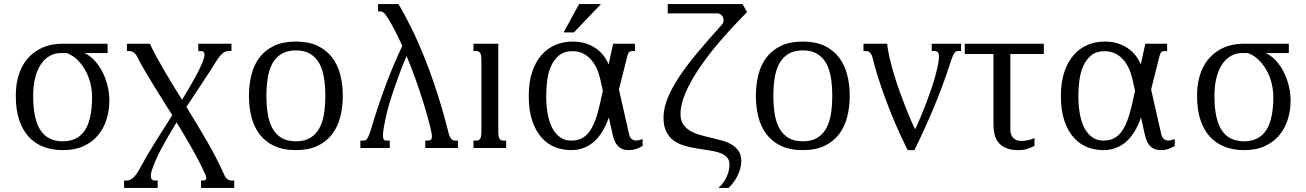

<svg xmlns="http://www.w3.org/2000/svg" viewBox="-20 -736 6498 955"><path d="M400.4 -472.2Q428.2 -459 450.9 -434.3Q473.6 -409.7 489.7 -377.9Q505.9 -346.2 514.9 -309.3Q523.9 -272.5 523.9 -235.4Q523.9 -189 510.7 -144.8Q497.6 -100.6 469.7 -65.9Q441.9 -31.2 397.9 -10.3Q354 10.7 292.5 10.7Q240.2 10.7 197 -5.6Q153.8 -22 123 -55.4Q92.3 -88.9 75.4 -139.6Q58.6 -190.4 58.6 -259.3Q58.6 -308.1 68.4 -346.2Q78.1 -384.3 95 -413.1Q111.8 -441.9 134.5 -462.2Q157.2 -482.4 182.6 -494.9Q208 -507.3 235.1 -512.9Q262.2 -518.6 288.1 -518.6H515.1V-472.2ZM438 -255.9Q438 -283.7 430.9 -316.2Q423.8 -348.6 408.4 -378.7Q393.1 -408.7 369.4 -433.8Q345.7 -459 312 -472.2H283.7Q252 -472.2 226.6 -457.5Q201.2 -442.9 182.9 -415.3Q164.6 -387.7 154.8 -348.1Q145 -308.6 145 -258.8Q145 -200.2 154.3 -157.5Q163.6 -114.7 182.1 -87.2Q200.7 -59.6 228.3 -46.4Q255.9 -33.2 292.5 -33.2Q365.2 -33.2 401.6 -86.9Q438 -140.6 438 -255.9Z M735.4 110.8Q732.9 119.1 731.4 125.7Q730 132.3 730 138.2Q730 149.9 735.4 156Q740.7 162.1 749 162.1H764.2V198.7H597.2V162.1H611.3Q616.2 162.1 623 159.9Q629.9 157.7 637.7 151.9Q645.5 146 654.1 135.7Q662.6 125.5 671.4 109.4Q708 41 751 -27.6Q793.9 -96.2 836.9 -163.1Q811 -204.1 786.1 -243.9Q761.2 -283.7 738.5 -320.8Q715.8 -357.9 696 -391.8Q676.3 -425.8 661.6 -455.1Q656.7 -464.4 651.4 -469.7Q646 -475.1 640.9 -477.8Q635.7 -480.5 631.6 -481.2Q627.4 -481.9 624.5 -481.9H611.3V-518.6H725.6Q738.8 -489.3 756.6 -456.5Q774.4 -423.8 794.9 -388.7Q815.4 -353.5 838.4 -315.9Q861.3 -278.3 885.3 -239.7Q917.5 -292 944.3 -339.6Q971.2 -387.2 988.3 -429.2Q997.1 -451.2 997.1 -463.9Q997.1 -481.9 981.4 -481.9H966.3V-518.6H1131.3V-481.9H1117.2Q1110.4 -481.9 1103.3 -479.7Q1096.2 -477.5 1088.6 -471.7Q1081.1 -465.8 1072.5 -455.6Q1064 -445.3 1054.2 -429.2Q1023.9 -379.9 985.4 -322.5Q946.8 -265.1 907.2 -204.1Q933.1 -162.1 959 -119.4Q984.9 -76.7 1009.3 -33.9Q1033.7 8.8 1055.7 51.3Q1077.6 93.8 1096.2 135.3Q1100.6 145 1105.5 150.4Q1110.4 155.8 1115.5 158.2Q1120.6 160.6 1124.8 161.4Q1128.9 162.1 1131.8 162.1H1145V198.7H980V162.1H989.3Q999 162.1 1002.4 158.4Q1005.9 154.8 1005.9 149.4Q1005.9 142.1 1001 131.3Q972.7 68.8 935.5 3.4Q898.4 -62 858.4 -127.4Q817.9 -62.5 785.2 -1.7Q752.4 59.1 735.4 110.8Z M1218.3 -259.3Q1218.3 -315.4 1230.7 -364.5Q1243.2 -413.6 1271 -450.2Q1298.8 -486.8 1343.3 -508.1Q1387.7 -529.3 1451.7 -529.3Q1515.1 -529.3 1559.6 -508.1Q1604 -486.8 1631.8 -450.2Q1659.7 -413.6 1672.4 -364.5Q1685.1 -315.4 1685.1 -259.3Q1685.1 -203.1 1672.4 -154.1Q1659.7 -105 1631.8 -68.4Q1604 -31.7 1559.6 -10.5Q1515.1 10.7 1451.7 10.7Q1387.7 10.7 1343.3 -10.5Q1298.8 -31.7 1271 -68.4Q1243.2 -105 1230.7 -154.1Q1218.3 -203.1 1218.3 -259.3ZM1305.2 -259.3Q1305.2 -212.4 1311.5 -171.1Q1317.9 -129.9 1334.2 -99.4Q1350.6 -68.8 1378.9 -51Q1407.2 -33.2 1451.7 -33.2Q1496.1 -33.2 1524.4 -51Q1552.7 -68.8 1569.1 -99.4Q1585.4 -129.9 1591.8 -171.1Q1598.1 -212.4 1598.1 -259.3Q1598.1 -306.2 1591.8 -347.4Q1585.4 -388.7 1569.1 -419.2Q1552.7 -449.7 1524.2 -467.5Q1495.6 -485.4 1451.7 -485.4Q1407.7 -485.4 1379.2 -467.5Q1350.6 -449.7 1334.2 -419.2Q1317.9 -388.7 1311.5 -347.4Q1305.2 -306.2 1305.2 -259.3Z M2210.9 -75.7Q2214.4 -61.5 2219 -53.5Q2223.6 -45.4 2228.3 -41.7Q2232.9 -38.1 2237.3 -37.4Q2241.7 -36.6 2244.6 -36.6H2257.8V0H2095.2V-36.6H2104.5Q2117.2 -36.6 2122.8 -41Q2128.4 -45.4 2128.4 -56.6Q2128.4 -64.9 2126.5 -74.7Q2121.1 -102.1 2109.6 -144.5Q2098.1 -187 2082 -238Q2065.9 -289.1 2045.7 -345.5Q2025.4 -401.9 2002.4 -457.5Q1986.8 -421.9 1971.4 -381.1Q1956.1 -340.3 1942.4 -300.5Q1928.7 -260.7 1918 -225.3Q1907.2 -189.9 1901.9 -165Q1893.1 -125.5 1888.9 -100.8Q1884.8 -76.2 1884.8 -62Q1884.8 -46.4 1889.4 -41.5Q1894 -36.6 1903.3 -36.6H1918.5V0H1772.5V-36.6H1786.6Q1792 -36.6 1796.6 -37.8Q1801.3 -39.1 1805.9 -45.7Q1810.5 -52.2 1816.2 -66.2Q1821.8 -80.1 1829.1 -105Q1857.9 -202.1 1895.5 -304.4Q1933.1 -406.7 1981 -507.8Q1962.9 -548.3 1943.8 -585.2Q1924.8 -622.1 1904.8 -652.8Q1894 -669.4 1887 -674.3Q1879.9 -679.2 1873.5 -679.2H1860.4V-715.8H1961.9Q1994.6 -661.1 2028.6 -591.8Q2062.5 -522.5 2094.7 -440.9Q2127 -359.4 2156.5 -267.3Q2186 -175.3 2210.9 -75.7Z M2458.5 -518.6V-85Q2458.5 -69.8 2460 -60.5Q2461.4 -51.3 2464.8 -45.9Q2468.3 -40.5 2472.9 -38.6Q2477.5 -36.6 2484.4 -36.6H2497.6V0H2335V-36.6H2348.6Q2355 -36.6 2359.9 -38.6Q2364.7 -40.5 2368.2 -45.9Q2371.6 -51.3 2373 -60.5Q2374.5 -69.8 2374.5 -85V-433.6Q2374.5 -448.7 2373 -458Q2371.6 -467.3 2368.2 -472.7Q2364.7 -478 2359.9 -480Q2355 -481.9 2348.6 -481.9H2335V-518.6Z M2820.8 10.7Q2779.8 10.7 2741.7 -3.9Q2703.6 -18.6 2674.3 -51Q2645 -83.5 2627.4 -134.8Q2609.9 -186 2609.9 -259.3Q2609.9 -326.7 2626.7 -377.4Q2643.6 -428.2 2673.1 -461.9Q2702.6 -495.6 2742.4 -512.5Q2782.2 -529.3 2828.6 -529.3Q2890.1 -529.3 2937.3 -499.8Q2984.4 -470.2 3007.3 -415.5L3029.8 -518.6H3138.2V-481.9H3124.5Q3114.3 -481.9 3109.1 -476.8Q3104 -471.7 3100.1 -456.1L3058.6 -291L3108.4 -71.3Q3112.3 -52.7 3121.8 -44.9Q3131.3 -37.1 3144 -37.1Q3151.4 -37.1 3159.4 -39.1Q3167.5 -41 3176.3 -44.4V-10.3Q3160.6 -0.5 3143.8 5.1Q3127 10.7 3109.9 10.7Q3087.9 10.7 3073.5 4.2Q3059.1 -2.4 3049.6 -14.2Q3040 -25.9 3034.4 -42Q3028.8 -58.1 3024.9 -76.7L3008.3 -151.9Q2980.5 -70.8 2933.1 -30Q2885.7 10.7 2820.8 10.7ZM2827.6 -481.4Q2786.6 -481.4 2761.2 -460.9Q2735.8 -440.4 2721.4 -408.2Q2707 -376 2701.9 -336.7Q2696.8 -297.4 2696.8 -259.3Q2696.8 -208.5 2704.6 -167.2Q2712.4 -126 2728.3 -96.9Q2744.1 -67.9 2767.6 -52.2Q2791 -36.6 2821.8 -36.6Q2849.6 -36.6 2871.3 -46.9Q2893.1 -57.1 2910.2 -79.3Q2927.2 -101.6 2940.7 -137.5Q2954.1 -173.3 2965.3 -224.6L2978.5 -284.7L2965.3 -343.8Q2959 -371.6 2947.5 -396.5Q2936 -421.4 2918.9 -440.4Q2901.9 -459.5 2878.9 -470.5Q2856 -481.4 2827.6 -481.4ZM2860.4 -715.8H2969.2L2834.5 -574.7H2783.2Z M3695.8 -675.8Q3626.5 -606 3565.9 -536.1Q3505.4 -466.3 3460.7 -400.6Q3416 -335 3390.4 -275.9Q3364.7 -216.8 3364.7 -168.9Q3364.7 -138.2 3377.7 -118.4Q3390.6 -98.6 3411.9 -85.9Q3433.1 -73.2 3460.2 -65.4Q3487.3 -57.6 3515.9 -51Q3544.4 -44.4 3571.5 -36.9Q3598.6 -29.3 3619.9 -16.6Q3641.1 -3.9 3654.1 15.6Q3667 35.2 3667 65.9Q3667 85.9 3661.4 104.7Q3655.8 123.5 3647 140.9Q3638.2 158.2 3627 172.9Q3615.7 187.5 3604 198.7H3553.2Q3564.9 188.5 3575 175.5Q3585 162.6 3592.3 147.7Q3599.6 132.8 3604 116.5Q3608.4 100.1 3608.4 83Q3608.4 58.6 3594.2 44.7Q3580.1 30.8 3557.1 23.2Q3534.2 15.6 3504.6 11.5Q3475.1 7.3 3444.3 2.2Q3413.6 -2.9 3384 -11.5Q3354.5 -20 3331.5 -36.6Q3308.6 -53.2 3294.4 -80.6Q3280.3 -107.9 3280.3 -150.9Q3280.3 -194.8 3299.3 -243.9Q3318.4 -293 3355.2 -349.4Q3392.1 -405.8 3446.3 -470.9Q3500.5 -536.1 3570.3 -612.8Q3574.7 -617.7 3576.9 -623.8Q3579.1 -629.9 3579.1 -635.7Q3579.1 -648.4 3570.6 -658.9Q3562 -669.4 3547.4 -669.4H3301.3V-715.8H3673.3Z M3739.7 -259.3Q3739.7 -315.4 3752.2 -364.5Q3764.6 -413.6 3792.5 -450.2Q3820.3 -486.8 3864.7 -508.1Q3909.2 -529.3 3973.1 -529.3Q4036.6 -529.3 4081.1 -508.1Q4125.5 -486.8 4153.3 -450.2Q4181.2 -413.6 4193.8 -364.5Q4206.5 -315.4 4206.5 -259.3Q4206.5 -203.1 4193.8 -154.1Q4181.2 -105 4153.3 -68.4Q4125.5 -31.7 4081.1 -10.5Q4036.6 10.7 3973.1 10.7Q3909.2 10.7 3864.7 -10.5Q3820.3 -31.7 3792.5 -68.4Q3764.6 -105 3752.2 -154.1Q3739.7 -203.1 3739.7 -259.3ZM3826.7 -259.3Q3826.7 -212.4 3833 -171.1Q3839.4 -129.9 3855.7 -99.4Q3872.1 -68.8 3900.4 -51Q3928.7 -33.2 3973.1 -33.2Q4017.6 -33.2 4045.9 -51Q4074.2 -68.8 4090.6 -99.4Q4106.9 -129.9 4113.3 -171.1Q4119.6 -212.4 4119.6 -259.3Q4119.6 -306.2 4113.3 -347.4Q4106.9 -388.7 4090.6 -419.2Q4074.2 -449.7 4045.7 -467.5Q4017.1 -485.4 3973.1 -485.4Q3929.2 -485.4 3900.6 -467.5Q3872.1 -449.7 3855.7 -419.2Q3839.4 -388.7 3833 -347.4Q3826.7 -306.2 3826.7 -259.3Z M4528.3 10.7H4494.6Q4462.4 -53.7 4434.8 -117.9Q4407.2 -182.1 4385.3 -241.5Q4363.3 -300.8 4347.2 -352.3Q4331.1 -403.8 4321.8 -442.9Q4318.4 -457 4314 -465.1Q4309.6 -473.1 4304.7 -476.8Q4299.8 -480.5 4295.4 -481.2Q4291 -481.9 4288.1 -481.9H4274.9V-518.6H4393.1Q4395.5 -487.3 4405 -447Q4414.6 -406.7 4427.5 -364Q4440.4 -321.3 4455.8 -278.3Q4471.2 -235.4 4485.8 -198.5Q4500.5 -161.6 4512.7 -133.8Q4524.9 -106 4532.2 -92.8Q4545.4 -121.1 4559.6 -154.8Q4573.7 -188.5 4586.9 -223.1Q4600.1 -257.8 4611.6 -291.5Q4623 -325.2 4630.9 -353.5Q4641.1 -391.1 4645.8 -415Q4650.4 -439 4650.4 -453.1Q4650.4 -470.2 4644.8 -476.1Q4639.2 -481.9 4629.4 -481.9H4614.3V-518.6H4760.3V-481.9H4746.1Q4740.7 -481.9 4736.3 -480.5Q4731.9 -479 4727.3 -472.4Q4722.7 -465.8 4717 -452.1Q4711.4 -438.5 4703.6 -413.6Q4669.4 -308.1 4625.5 -202.9Q4581.5 -97.7 4528.3 10.7Z M5061 -35.2Q5095.7 -35.2 5125.5 -49.3V-10.3Q5108.9 -1.5 5088.9 4.6Q5068.8 10.7 5045.4 10.7Q5005.9 10.7 4981.4 -0.7Q4957 -12.2 4943.8 -30.3Q4930.7 -48.3 4926 -71Q4921.4 -93.8 4921.4 -116.2V-467.3H4778.8V-518.6H5171.9V-467.3H5005.4V-94.2Q5005.4 -85.9 5007.1 -75.7Q5008.8 -65.4 5014.6 -56.4Q5020.5 -47.4 5031.5 -41.3Q5042.5 -35.2 5061 -35.2Z M5467.8 10.7Q5426.8 10.7 5388.7 -3.9Q5350.6 -18.6 5321.3 -51Q5292 -83.5 5274.4 -134.8Q5256.8 -186 5256.8 -259.3Q5256.8 -326.7 5273.7 -377.4Q5290.5 -428.2 5320.1 -461.9Q5349.6 -495.6 5389.4 -512.5Q5429.2 -529.3 5475.6 -529.3Q5537.1 -529.3 5584.2 -499.8Q5631.3 -470.2 5654.3 -415.5L5676.8 -518.6H5785.2V-481.9H5771.5Q5761.2 -481.9 5756.1 -476.8Q5751 -471.7 5747.1 -456.1L5705.6 -291L5755.4 -71.3Q5759.3 -52.7 5768.8 -44.9Q5778.3 -37.1 5791 -37.1Q5798.3 -37.1 5806.4 -39.1Q5814.5 -41 5823.2 -44.4V-10.3Q5807.6 -0.5 5790.8 5.1Q5773.9 10.7 5756.8 10.7Q5734.9 10.7 5720.5 4.2Q5706.1 -2.4 5696.5 -14.2Q5687 -25.9 5681.4 -42Q5675.8 -58.1 5671.9 -76.7L5655.3 -151.9Q5627.4 -70.8 5580.1 -30Q5532.7 10.7 5467.8 10.7ZM5474.6 -481.4Q5433.6 -481.4 5408.2 -460.9Q5382.8 -440.4 5368.4 -408.2Q5354 -376 5348.9 -336.7Q5343.8 -297.4 5343.8 -259.3Q5343.8 -208.5 5351.6 -167.2Q5359.4 -126 5375.2 -96.9Q5391.1 -67.9 5414.6 -52.2Q5438 -36.6 5468.8 -36.6Q5496.6 -36.6 5518.3 -46.9Q5540 -57.1 5557.1 -79.3Q5574.2 -101.6 5587.6 -137.5Q5601.1 -173.3 5612.3 -224.6L5625.5 -284.7L5612.3 -343.8Q5606 -371.6 5594.5 -396.5Q5583 -421.4 5565.9 -440.4Q5548.8 -459.5 5525.9 -470.5Q5502.9 -481.4 5474.6 -481.4Z M6275.9 -472.2Q6303.7 -459 6326.4 -434.3Q6349.1 -409.7 6365.2 -377.9Q6381.3 -346.2 6390.4 -309.3Q6399.4 -272.5 6399.4 -235.4Q6399.4 -189 6386.2 -144.8Q6373 -100.6 6345.2 -65.9Q6317.4 -31.2 6273.4 -10.3Q6229.5 10.7 6168 10.7Q6115.7 10.7 6072.5 -5.6Q6029.3 -22 5998.5 -55.4Q5967.8 -88.9 5950.9 -139.6Q5934.1 -190.4 5934.1 -259.3Q5934.1 -308.1 5943.8 -346.2Q5953.6 -384.3 5970.5 -413.1Q5987.3 -441.9 6010 -462.2Q6032.7 -482.4 6058.1 -494.9Q6083.5 -507.3 6110.6 -512.9Q6137.7 -518.6 6163.6 -518.6H6390.6V-472.2ZM6313.5 -255.9Q6313.5 -283.7 6306.4 -316.2Q6299.3 -348.6 6283.9 -378.7Q6268.6 -408.7 6244.9 -433.8Q6221.2 -459 6187.5 -472.2H6159.2Q6127.4 -472.2 6102.1 -457.5Q6076.7 -442.9 6058.3 -415.3Q6040 -387.7 6030.3 -348.1Q6020.5 -308.6 6020.5 -258.8Q6020.5 -200.2 6029.8 -157.5Q6039.1 -114.7 6057.6 -87.2Q6076.2 -59.6 6103.8 -46.4Q6131.3 -33.2 6168 -33.2Q6240.7 -33.2 6277.1 -86.9Q6313.5 -140.6 6313.5 -255.9Z"/></svg>

Font: Arian AMU Serif
Style: Regular
Weight: 400
Designer: Ruben Hakobyan (Tarumian)
Foundry: Ruben Hakobyan (Tarumian)
Version: Version 1.002